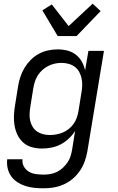

<svg xmlns="http://www.w3.org/2000/svg" viewBox="-20 -795 640 1038"><path d="M216 223Q190 223 165.5 220.5Q141 218 117.5 210.5Q94 203 74 190Q54 177 40.5 158Q27 139 21.5 115Q16 91 19 66H102Q99 87 109 105Q119 123 136 133Q153 143 173.5 146Q194 149 216 149Q234 149 252 146Q270 143 287.5 134.5Q305 126 319.5 112.5Q334 99 345 83Q356 67 361.5 49Q367 31 370 13L386 -87Q372 -65 352 -46Q332 -27 308 -14.5Q284 -2 258 3Q232 8 207 8Q178 8 151.5 0.5Q125 -7 105.5 -24.5Q86 -42 74.5 -66Q63 -90 58.5 -117Q54 -144 55.5 -172.5Q57 -201 62 -230L78 -330Q82 -355 90.5 -380.5Q99 -406 113 -429Q127 -452 146.5 -471.5Q166 -491 190 -504Q214 -517 240 -522.5Q266 -528 291 -528Q319 -528 344.5 -521.5Q370 -515 390 -499.5Q410 -484 422.5 -461.5Q435 -439 440 -414L458 -520H542L452 25Q447 52 437.5 78.5Q428 105 411.5 129Q395 153 372.5 172Q350 191 323.5 202.5Q297 214 270 218.5Q243 223 216 223ZM250 -65Q267 -65 285.5 -68.5Q304 -72 320.5 -79Q337 -86 352 -98Q367 -110 378 -125.5Q389 -141 395 -158.5Q401 -176 404 -193L420 -293Q424 -313 424.5 -333Q425 -353 421 -371.5Q417 -390 408 -406.5Q399 -423 384 -434Q369 -445 350.5 -450Q332 -455 312 -455Q294 -455 276 -451Q258 -447 241 -438.5Q224 -430 209 -416.5Q194 -403 184 -387Q174 -371 168.5 -353.5Q163 -336 160 -318L144 -218Q141 -199 140 -180Q139 -161 143 -143Q147 -125 156.5 -109.5Q166 -94 180.5 -84Q195 -74 213 -69.5Q231 -65 250 -65ZM292 -600 209 -739 260 -771 351 -654 481 -775 524 -735 394 -600Z"/></svg>

Font: Iosevka Custom Oblique
Style: Regular
Weight: 400
Italic angle: -9°
Designer: Belleve Invis
Foundry: Belleve Invis
Version: Version 27.0.1